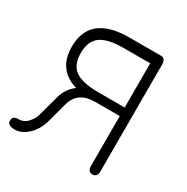

<svg xmlns="http://www.w3.org/2000/svg" viewBox="-149 -758 868 893"><g transform="rotate(30 285.5 -312.0)"><path d="M295.9 -337.9H438.5V-575.2H295.9Q210.9 -575.2 172.9 -547.4Q134.8 -519.5 134.8 -455.6Q134.8 -391.6 173.3 -364.7Q211.9 -337.9 295.9 -337.9ZM197.3 -303.7Q84 -336.9 84 -460.9Q84 -630.9 295.9 -630.9H465.8Q489.3 -630.9 489.3 -595.7V-24.4Q489.3 6.8 463.9 6.8Q438.5 6.8 438.5 -24.4V-292H306.6Q213.9 -292 192.4 -212.9L165 -111.3Q151.4 -58.6 117.7 -25.9Q84 6.8 45.4 6.8Q6.8 6.8 6.8 -18.6Q6.8 -43.9 36.6 -43.9Q66.4 -43.9 85.9 -65.4Q105.5 -86.9 111.3 -107.4L141.6 -218.8Q155.3 -272.5 197.3 -303.7Z"/></g></svg>

Font: Jura
Style: Book
Weight: 400
Version: Version 2.5